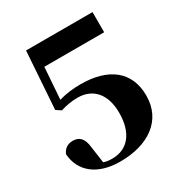

<svg xmlns="http://www.w3.org/2000/svg" viewBox="-177 -876 968 1023"><g transform="rotate(-30 306.5 -365.0)"><path d="M269 17C440 17 564 -65 564 -219C564 -368 460 -446 291 -446C243 -446 199 -441 156 -428L170 -623H538V-747H129L105 -395L135 -375C170 -386 203 -392 241 -392C334 -392 393 -327 393 -212C393 -85 332 -18 240 -18C218 -18 203 -20 187 -26L173 -125C167 -184 143 -206 102 -206C74 -206 48 -191 37 -161C45 -52 129 17 269 17Z"/></g></svg>

Font: Noto Serif CJK SC Black
Style: Regular
Weight: 900
Designer: Ryoko NISHIZUKA 西塚涼子 (kana & ideographs); Frank Grießhammer (Latin, Greek & Cyrillic); Wenlong ZHANG 张文龙 (bopomofo); San
Foundry: Adobe
Version: Version 2.001;hotconv 1.1.0;makeotfexe 2.6.0